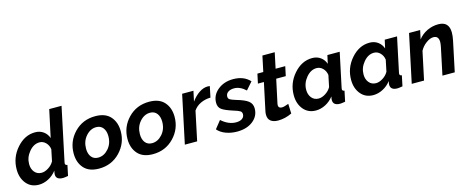

<svg xmlns="http://www.w3.org/2000/svg" viewBox="-38 -1369 4920 2018"><g transform="rotate(-15 2422.5 -360.0)"><path d="M15 -205Q15 -335 101.5 -434Q188 -533 302 -533Q355 -533 393 -505Q431 -477 446 -432L510 -730H644L522 -154Q519 -144 519 -136Q519 -116 543 -114L519 0Q477 7 464 7Q388 7 388 -50Q388 -62 394 -91Q357 -43 305.5 -16.5Q254 10 201 10Q116 10 65.5 -51Q15 -112 15 -205ZM396 -192 422 -317Q416 -361 387 -390Q358 -419 320 -419Q256 -419 206 -359Q156 -299 156 -226Q156 -173 184.5 -138.5Q213 -104 261 -104Q296 -104 335.5 -129Q375 -154 396 -192Z M637 -212Q637 -344 728 -438.5Q819 -533 957 -533Q1066 -533 1121 -471Q1176 -409 1176 -311Q1176 -180 1084.5 -85Q993 10 856 10Q747 10 692 -52Q637 -114 637 -212ZM1037 -295Q1037 -351 1010.5 -385Q984 -419 937 -419Q873 -419 824.5 -363.5Q776 -308 776 -227Q776 -171 802.5 -137.5Q829 -104 876 -104Q940 -104 988.5 -159Q1037 -214 1037 -295Z M1223 -212Q1223 -344 1314 -438.5Q1405 -533 1543 -533Q1652 -533 1707 -471Q1762 -409 1762 -311Q1762 -180 1670.5 -85Q1579 10 1442 10Q1333 10 1278 -52Q1223 -114 1223 -212ZM1623 -295Q1623 -351 1596.5 -385Q1570 -419 1523 -419Q1459 -419 1410.5 -363.5Q1362 -308 1362 -227Q1362 -171 1388.5 -137.5Q1415 -104 1462 -104Q1526 -104 1574.5 -159Q1623 -214 1623 -295Z M1901 -524H2024L2000 -412Q2039 -466 2086 -497.5Q2133 -529 2179 -529Q2193 -529 2203 -527L2178 -408Q2119 -407 2069.5 -383.5Q2020 -360 1991 -317L1924 0H1790Z M2147 -71 2214 -155Q2290 -87 2373 -87Q2415 -87 2439 -104.5Q2463 -122 2463 -152Q2463 -176 2444 -187.5Q2425 -199 2372 -215Q2287 -242 2254 -266.5Q2221 -291 2221 -339Q2221 -422 2289 -478Q2357 -534 2457 -534Q2573 -534 2639 -462L2568 -381Q2507 -438 2442 -438Q2402 -438 2376.5 -420.5Q2351 -403 2351 -372Q2351 -350 2368 -339.5Q2385 -329 2434 -314Q2522 -289 2560 -259.5Q2598 -230 2598 -178Q2598 -96 2531.5 -43Q2465 10 2358 10Q2293 10 2236.5 -11Q2180 -32 2147 -71Z M2695 -83Q2695 -103 2699 -120L2763 -421H2698L2720 -524H2784L2820 -694H2954L2918 -524H3023L3001 -421H2897L2842 -165Q2840 -153 2840 -149Q2840 -114 2878 -114Q2902 -114 2951 -133L2955 -27Q2881 9 2804 9Q2754 9 2724.5 -13.5Q2695 -36 2695 -83Z M3030 -205Q3030 -335 3116.5 -434Q3203 -533 3317 -533Q3370 -533 3408 -505Q3446 -477 3461 -432L3481 -522H3615L3537 -154Q3534 -144 3534 -136Q3534 -116 3558 -114L3534 0Q3492 7 3479 7Q3403 7 3403 -53Q3403 -66 3409 -91Q3372 -43 3320.5 -16.5Q3269 10 3216 10Q3131 10 3080.5 -51Q3030 -112 3030 -205ZM3411 -192 3437 -317Q3431 -361 3402 -390Q3373 -419 3335 -419Q3271 -419 3221 -359Q3171 -299 3171 -226Q3171 -173 3199.5 -138.5Q3228 -104 3276 -104Q3311 -104 3350.5 -129Q3390 -154 3411 -192Z M3654 -205Q3654 -335 3740.5 -434Q3827 -533 3941 -533Q3994 -533 4032 -505Q4070 -477 4085 -432L4105 -522H4239L4161 -154Q4158 -144 4158 -136Q4158 -116 4182 -114L4158 0Q4116 7 4103 7Q4027 7 4027 -53Q4027 -66 4033 -91Q3996 -43 3944.5 -16.5Q3893 10 3840 10Q3755 10 3704.5 -51Q3654 -112 3654 -205ZM4035 -192 4061 -317Q4055 -361 4026 -390Q3997 -419 3959 -419Q3895 -419 3845 -359Q3795 -299 3795 -226Q3795 -173 3823.5 -138.5Q3852 -104 3900 -104Q3935 -104 3974.5 -129Q4014 -154 4035 -192Z M4370 -524H4491L4470 -427Q4508 -477 4566.5 -505Q4625 -533 4689 -533Q4806 -533 4806 -412Q4806 -375 4796 -327L4727 0H4593L4655 -294Q4662 -329 4662 -347Q4662 -415 4605 -415Q4568 -415 4525 -383.5Q4482 -352 4458 -306L4393 0H4259Z"/></g></svg>

Font: Raleway-v4020
Style: Bold Italic
Weight: 700
Italic angle: -12°
Designer: Matt McInerney, Pablo Impallari, Rodrigo Fuenzalida
Foundry: Matt McInerney, Pablo Impallari, Rodrigo Fuenzalida
Version: Version 4.020;PS 004.020;hotconv 1.0.88;makeotf.lib2.5.64775